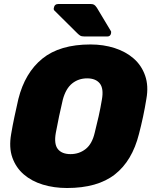

<svg xmlns="http://www.w3.org/2000/svg" viewBox="-20 -933 767 963"><path d="M316 10Q251 10 195 -7Q139 -24 99.5 -58Q60 -92 42 -142.5Q24 -193 36 -261Q43 -303 52.5 -347.5Q62 -392 72 -436Q105 -568 192.5 -639Q280 -710 434 -710Q499 -710 555 -692Q611 -674 650.5 -639.5Q690 -605 708 -553.5Q726 -502 714 -436Q707 -392 697.5 -347.5Q688 -303 677 -261Q643 -126 556 -58Q469 10 316 10ZM334 -160Q377 -160 409.5 -185.5Q442 -211 455 -267Q466 -310 475 -350.5Q484 -391 491 -433Q501 -489 480.5 -514.5Q460 -540 417 -540Q374 -540 342 -514.5Q310 -489 295 -433Q285 -391 276.5 -350.5Q268 -310 260 -267Q250 -211 270 -185.5Q290 -160 334 -160ZM404 -750Q389 -750 382 -754.5Q375 -759 368 -766L253 -880Q248 -885 250 -893Q253 -913 273 -913H433Q445 -913 451.5 -909.5Q458 -906 466 -894L535 -779Q539 -774 537 -766Q534 -750 518 -750Z"/></svg>

Font: Rubik Light ExtraBold
Style: Italic
Weight: 800
Italic angle: -12°
Version: Version 2.104